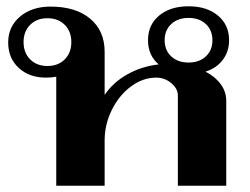

<svg xmlns="http://www.w3.org/2000/svg" viewBox="-20 -591 794 611"><path d="M700 -270V0H546V-287Q546 -309 525 -326.5Q504 -344 477 -344Q435 -344 397 -316Q359 -288 336 -241.5Q313 -195 313 -144V0H159V-347Q145 -344 126 -344Q73 -344 39.5 -375Q6 -406 6 -456Q6 -506 43.5 -538Q81 -570 141 -570Q221 -570 267 -531.5Q313 -493 313 -426V-289Q340 -329 385.5 -354.5Q431 -380 485 -386Q451 -415 451 -463Q451 -512 486.5 -541.5Q522 -571 580 -571Q638 -571 673.5 -541.5Q709 -512 709 -463Q709 -427 689 -400.5Q669 -374 634 -363Q665 -347 682.5 -323Q700 -299 700 -270ZM504 -463Q504 -431 525 -411.5Q546 -392 580 -392Q614 -392 635 -411.5Q656 -431 656 -463Q656 -495 635 -514.5Q614 -534 580 -534Q546 -534 525 -514.5Q504 -495 504 -463ZM207 -457Q207 -491 186 -512Q165 -533 131 -533Q97 -533 76 -512Q55 -491 55 -457Q55 -423 76 -402Q97 -381 131 -381Q165 -381 186 -402Q207 -423 207 -457Z"/></svg>

Font: Fahkwang
Style: Bold
Weight: 700
Designer: Suppakit Chalermlarp | Katatrad Co.,Ltd.
Foundry: Cadson Demak Co.,Ltd.
Version: Version 1.000; ttfautohint (v1.6)